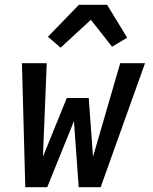

<svg xmlns="http://www.w3.org/2000/svg" viewBox="-20 -785 640 805"><path d="M86 0 72 -520H176L160 -128L260 -374H352L370 -128L484 -520H588L402 0H310L290 -277L178 0ZM234 -585 181 -631 311 -765H429L513 -627L450 -589L361 -702Z"/></svg>

Font: Iosevka Semibold Extended
Style: Italic
Weight: 600
Width: 7
Italic angle: -9°
Monospace: yes
Designer: Belleve Invis
Foundry: Belleve Invis
Version: Version 32.5.0; ttfautohint (v1.8.4)